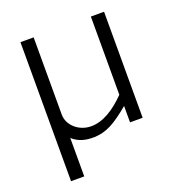

<svg xmlns="http://www.w3.org/2000/svg" viewBox="-127 -634 832 902"><g transform="rotate(-20 289.0 -182.5)"><path d="M253 -45C192 -45 141 -90 141 -144V-530H75V165H141V-27C171 0 206 9 250 8C309 6 355 -19 430 -82V0H493V-530H427V-139C370 -81 312 -45 253 -45Z"/></g></svg>

Font: 18Franklin Light
Style: Regular
Weight: 300
Designer: Pablo Impallari, Rodrigo Fuenzalida (Modified by Dan O. Williams)
Version: Version 0.025;PS 000.025;hotconv 1.0.88;makeotf.lib2.5.64775